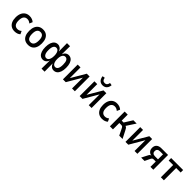

<svg xmlns="http://www.w3.org/2000/svg" viewBox="452 -2566 4579 4579"><g transform="rotate(45 2741.0 -276.5)"><path d="M275 9Q208 9 159.5 -21Q111 -51 85 -108Q59 -165 59 -247Q59 -329 85.5 -387.5Q112 -446 160.5 -477Q209 -508 275 -508Q323 -508 362 -493Q401 -478 428 -453L394 -375Q372 -395 345.5 -407Q319 -419 287 -419Q227 -419 194.5 -377Q162 -335 162 -246Q162 -159 195 -119Q228 -79 286 -79Q319 -79 345 -91Q371 -103 390 -120L426 -44Q400 -19 362 -5Q324 9 275 9Z M730 9Q662 9 614 -20.5Q566 -50 540.5 -108Q515 -166 515 -250Q515 -333 540.5 -390.5Q566 -448 614 -478Q662 -508 729 -508Q798 -508 845 -478Q892 -448 917.5 -390.5Q943 -333 943 -250Q943 -166 918 -108Q893 -50 845.5 -20.5Q798 9 730 9ZM729 -78Q785 -78 814 -120.5Q843 -163 843 -250Q843 -338 814 -379Q785 -420 730 -420Q674 -420 644.5 -379Q615 -338 615 -250Q615 -163 644.5 -120.5Q674 -78 729 -78Z M1361 180 1364 -94H1361Q1348 -47 1312 -19Q1276 9 1229 9Q1177 9 1139 -21Q1101 -51 1081 -109Q1061 -167 1061 -249Q1061 -333 1081.5 -390Q1102 -447 1139.5 -477.5Q1177 -508 1230 -508Q1275 -508 1311 -480.5Q1347 -453 1361 -406H1364L1361 -679H1464L1461 -406H1463Q1478 -453 1513.5 -480.5Q1549 -508 1594 -508Q1647 -508 1685 -477.5Q1723 -447 1743 -389.5Q1763 -332 1763 -249Q1763 -167 1742.5 -109Q1722 -51 1684.5 -21Q1647 9 1595 9Q1548 9 1513 -19Q1478 -47 1463 -94H1461L1464 180ZM1262 -75Q1291 -75 1313 -94Q1335 -113 1348 -152.5Q1361 -192 1361 -250Q1361 -309 1348 -347.5Q1335 -386 1313 -404.5Q1291 -423 1261 -423Q1216 -423 1190.5 -381.5Q1165 -340 1165 -250Q1165 -160 1191.5 -117.5Q1218 -75 1262 -75ZM1562 -75Q1608 -75 1633.5 -117.5Q1659 -160 1659 -250Q1659 -340 1634 -381.5Q1609 -423 1563 -423Q1535 -423 1512.5 -404.5Q1490 -386 1476.5 -347.5Q1463 -309 1463 -250Q1463 -191 1476.5 -152Q1490 -113 1512 -94Q1534 -75 1562 -75Z M1903 0V-498H1998V-116H1986L2210 -498H2305V0H2210L2211 -384H2222L1998 0Z M2467 0V-498H2562V-116H2550L2774 -498H2869V0H2774L2775 -384H2786L2562 0ZM2671 -566Q2628 -566 2596.5 -583.5Q2565 -601 2544.5 -635.5Q2524 -670 2518 -722L2582 -732Q2587 -687 2608.5 -663.5Q2630 -640 2670 -640Q2708 -640 2730 -663.5Q2752 -687 2759 -733L2823 -722Q2819 -672 2799.5 -637.5Q2780 -603 2747.5 -584.5Q2715 -566 2671 -566Z M3225 9Q3158 9 3109.5 -21Q3061 -51 3035 -108Q3009 -165 3009 -247Q3009 -329 3035.5 -387.5Q3062 -446 3110.5 -477Q3159 -508 3225 -508Q3273 -508 3312 -493Q3351 -478 3378 -453L3344 -375Q3322 -395 3295.5 -407Q3269 -419 3237 -419Q3177 -419 3144.5 -377Q3112 -335 3112 -246Q3112 -159 3145 -119Q3178 -79 3236 -79Q3269 -79 3295 -91Q3321 -103 3340 -120L3376 -44Q3350 -19 3312 -5Q3274 9 3225 9Z M3487 0V-498H3590V-295H3654L3781 -498H3892L3732 -253L3720 -276Q3748 -271 3763.5 -262Q3779 -253 3790.5 -235.5Q3802 -218 3817 -189L3914 0H3802L3728 -152Q3718 -173 3709.5 -186.5Q3701 -200 3688 -207.5Q3675 -215 3652 -215H3590V0Z M4012 0V-498H4107V-116H4095L4319 -498H4414V0H4319L4320 -384H4331L4107 0Z M4541 0 4619 -152Q4633 -180 4646 -191.5Q4659 -203 4680 -203H4687L4685 -204Q4655 -206 4626 -222.5Q4597 -239 4578.5 -270.5Q4560 -302 4560 -347Q4560 -420 4603.5 -459Q4647 -498 4726 -498H4951V0H4854V-180H4792Q4766 -180 4751 -173Q4736 -166 4723 -141L4655 0ZM4752 -254H4855V-423H4752Q4708 -423 4683.5 -401Q4659 -379 4659 -339Q4659 -298 4683 -276Q4707 -254 4752 -254Z M5206 0V-414H5055V-498H5459V-414H5308V0Z"/></g></svg>

Font: Nunito Sans 7pt Condensed SemiBold
Style: Regular
Weight: 600
Width: 3
Designer: Vernon Adams
Foundry: Vernon Adams
Version: Version 3.101;gftools[0.9.27]